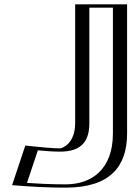

<svg xmlns="http://www.w3.org/2000/svg" viewBox="-20 -845 637 880"><path d="M537.5 -825V-233C537.5 -71 445.5 15 280.5 15C162.5 15 59.5 5 59.5 5L119.5 -175C119.5 -175 206.5 -165 254.5 -165C308.5 -165 349.5 -198 349.5 -281V-825ZM522.5 -810H364.5V-281C364.5 -191.8 316.9 -150 254.5 -150C216 -150 156.4 -156 129.9 -158.8L79.7 -8.3C112.8 -5.6 193.4 0 280.5 0C438.8 0 522.5 -78.8 522.5 -233ZM522.5 -810V-233C522.5 -78.8 438.8 0 280.5 0C193.4 0 112.8 -5.6 79.7 -8.3L129.9 -158.8C156.4 -156 216 -150 254.5 -150C316.9 -150 364.5 -191.8 364.5 -281V-810ZM537.5 -825H349.5V-281C349.5 -198.2 308.2 -165 254.5 -165C217.3 -165 157.8 -170.9 131.5 -173.7L119.5 -175L59.5 5.1L78.5 6.7C111.9 9.3 192.8 15 280.5 15C445.4 15 537.5 -71.1 537.5 -233ZM497.5 -810V-233C497.5 -67.9 399 0 280.5 0C209.1 0 142.3 -3.9 103.7 -6.7L153.5 -156C186.2 -153 221.2 -150 254.5 -150C358.4 -150 389.5 -202.4 389.5 -281V-810ZM562.5 -825H324.5V-281C324.5 -187.4 266.2 -165 254.5 -165C225.3 -165 166 -170.5 140.8 -173.2L96 -178L35.5 3.5L71.3 6.4C106.1 9.2 188.9 15 280.5 15C484.8 15 562.5 -81.9 562.5 -233Z"/></svg>

Font: Hussar Outliner
Style: Regular
Weight: 700
Foundry: Cannot Into Space Fonts
Version: Version 0.92